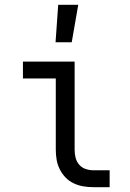

<svg xmlns="http://www.w3.org/2000/svg" viewBox="-20 -775 540 795"><path d="M366 0Q345 0 324.5 -3.5Q304 -7 285 -16Q266 -25 251.5 -40Q237 -55 227.5 -74Q218 -93 214.5 -113.5Q211 -134 211 -155V-450H75V-520H289V-155Q289 -138 293 -122Q297 -106 307.5 -93.5Q318 -81 334 -75.5Q350 -70 366 -70H434V0ZM210 -600 221 -755H304L277 -600Z"/></svg>

Font: Iosevka Curly
Style: Regular
Weight: 400
Monospace: yes
Designer: Belleve Invis
Foundry: Belleve Invis
Version: Version 22.1.2; ttfautohint (v1.8.4)